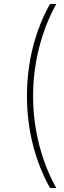

<svg xmlns="http://www.w3.org/2000/svg" viewBox="-20 -823 328 977"><path d="M234.4 -802.7H266.6Q210.4 -702.6 179.4 -581.5Q148.4 -460.4 148.4 -334Q148.4 -207 179.4 -86.2Q210.4 34.7 266.6 133.8H234.4Q177.2 30.8 147.2 -87.9Q117.2 -206.5 117.2 -334Q117.2 -462.9 147.2 -581.8Q177.2 -700.7 234.4 -802.7Z"/></svg>

Font: Pretendard GOV Thin
Style: Regular
Weight: 100
Designer: Base glyphs from Inter by Rasmus Andersson; Hangeul glyphs from Noto Sans CJK(Source Han Sans) by Jang Soo-young and Kan
Foundry: Kil Hyung-jin
Version: Version 1.309